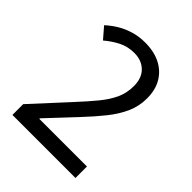

<svg xmlns="http://www.w3.org/2000/svg" viewBox="-204 -841 958 958"><g transform="rotate(45 275.5 -362.0)"><path d="M47 -76 218 -262Q267 -315 301.5 -357Q336 -399 355 -440Q374 -481 374 -530Q374 -587 342 -618Q310 -649 259 -649Q213 -649 175.5 -630Q138 -611 104 -582L54 -640Q80 -664 111.5 -683Q143 -702 180.5 -713Q218 -724 260 -724Q323 -724 368.5 -701Q414 -678 439 -635.5Q464 -593 464 -533Q464 -478 442 -429Q420 -380 381.5 -332Q343 -284 293 -231L156 -85V-81H492V0H47Z"/></g></svg>

Font: hexbangla15
Style: Regular
Weight: 400
Designer: Jelle Bosma - Monotype Design Team
Foundry: Monotype Imaging Inc.
Version: Version 2.006